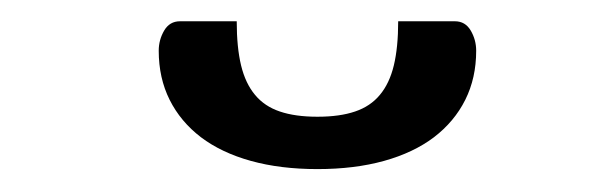

<svg xmlns="http://www.w3.org/2000/svg" viewBox="-20 -736 556 176"><path d="M271 -629Q291.5 -629 305.5 -633.8Q319.5 -638.5 328.2 -649Q337 -659.5 341 -676Q345 -692.5 345 -716.5H397Q406.5 -716.5 411.5 -708Q416.5 -699.5 416.5 -689.5Q416.5 -664.5 406.5 -644.5Q396.5 -624.5 377.8 -610.2Q359 -596 332 -588.5Q305 -581 271 -581Q237 -581 210 -588.5Q183 -596 164.2 -610.2Q145.5 -624.5 135.5 -644.5Q125.5 -664.5 125.5 -689.5Q125.5 -699.5 130.5 -708Q135.5 -716.5 145 -716.5H197Q197 -692.5 201 -676Q205 -659.5 213.8 -649Q222.5 -638.5 236.5 -633.8Q250.5 -629 271 -629Z"/></svg>

Font: Lato
Style: Regular
Weight: 400
Designer: Lukasz Dziedzic with Adam Twardoch and Botio Nikoltchev
Foundry: tyPoland Lukasz Dziedzic
Version: Version 2.015; 2015-08-06; http://www.latofonts.com/